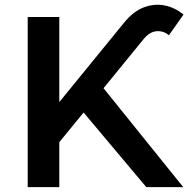

<svg xmlns="http://www.w3.org/2000/svg" viewBox="-20 -770 775 790"><path d="M94 0V-700H224V-350L490 -676Q529 -724 572.5 -740Q616 -756 658 -747.5Q700 -739 735 -710L675 -625Q652 -644 623.5 -641.5Q595 -639 570 -608L406 -407L734 0H582L324 -307L224 -185V0Z"/></svg>

Font: Montserrat Thin SemiBold
Style: Regular
Weight: 600
Version: Version 9.000